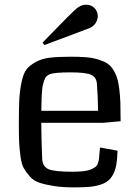

<svg xmlns="http://www.w3.org/2000/svg" viewBox="-20 -793 597 820"><path d="M60.5 0ZM495.1 -275.4Q436.5 -269.5 422.4 -268.6H156.2Q156.7 -197.8 160.2 -113.3Q162.6 -80.6 188.2 -70.1Q213.9 -59.6 288.1 -59.6Q315.9 -59.6 335.9 -61.8Q356 -64 368.4 -69.6Q380.9 -75.2 387.9 -80.3Q395 -85.4 398.4 -96.4Q401.9 -107.4 402.8 -115Q403.8 -122.6 404.8 -137.9Q405.8 -153.3 407.2 -163.1L481.9 -149.4Q481 -115.2 477.1 -91.6Q473.1 -67.9 463.9 -49.8Q454.6 -31.7 441.9 -21.2Q429.2 -10.7 407.7 -3.9Q386.2 2.9 360.4 5.1Q334.5 7.3 296.4 7.3Q247.6 7.3 211.4 1.7Q175.3 -3.9 149.7 -12.2Q124 -20.5 107.4 -39.3Q90.8 -58.1 81.3 -75.2Q71.8 -92.3 67.4 -125.5Q63 -158.7 61.8 -185.8Q60.5 -212.9 60.5 -260.7Q60.5 -328.1 62.3 -365.7Q64 -403.3 71.8 -441.2Q79.6 -479 92.8 -496.1Q106 -513.2 131.8 -527.8Q157.7 -542.5 192.9 -546.6Q228 -550.8 282.2 -550.8Q319.8 -550.8 347.2 -548.6Q374.5 -546.4 397.5 -539.6Q420.4 -532.7 435.3 -523.9Q450.2 -515.1 461.7 -498Q473.1 -481 479.2 -462.6Q485.4 -444.3 489.3 -414.1Q493.2 -383.8 494.1 -352.8Q495.1 -321.8 495.1 -275.4ZM156.7 -319.8H398.9Q397.9 -382.3 394 -434.1Q392.1 -463.9 368.4 -473.9Q344.7 -483.9 281.7 -483.9Q211.9 -483.9 193.4 -476.1Q185.1 -473.6 179 -467.5Q172.9 -461.4 168.9 -450.2Q165 -439 162.8 -429.2Q160.6 -419.4 159.4 -402.1Q158.2 -384.8 157.7 -375.2Q157.2 -365.7 157 -346.2Q156.7 -326.7 156.7 -319.8ZM306.2 -755.9Q325.7 -772.9 347.2 -772.9Q370.1 -772.9 383.8 -758.5Q397.5 -744.1 397.5 -724.1Q397.5 -709 388.7 -694.8Q379.9 -680.7 362.8 -673.3Q357.4 -670.9 309.1 -652.8Q260.7 -634.8 215.3 -617.7L169.9 -600.6L161.6 -610.8Q287.1 -740.7 306.2 -755.9Z"/></svg>

Font: Coda
Style: Regular
Weight: 400
Designer: vernon adams
Foundry: vernon adams
Version: Version 2.001; ttfautohint (v0.8) -r 50 -G 200 -x